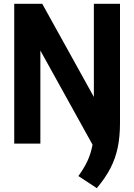

<svg xmlns="http://www.w3.org/2000/svg" viewBox="-20 -760 710 1016"><path d="M497.6 56 168.5 -538H193.6V0H55.3V-740H203.5L503.1 -199.3ZM492.2 235.6 394.9 171.6Q424.9 130 442.9 91.5Q460.8 52.9 468.8 9.9Q476.7 -33.1 476.7 -87.9V-740H615V-109.1Q615 -37.8 603.1 20.2Q591.1 78.1 564.3 130.1Q537.4 182.2 492.2 235.6Z"/></svg>

Font: Encode Sans Condensed Thin
Style: Regular
Weight: 100
Width: 3
Designer: Multiple Designers
Foundry: Impallari Type
Version: Version 3.002